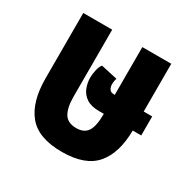

<svg xmlns="http://www.w3.org/2000/svg" viewBox="-130 -679 824 822"><g transform="rotate(30 282.0 -267.5)"><path d="M273 13Q157 13 106.5 -48Q56 -109 56 -225V-548H199V-217Q199 -163 216 -134.5Q233 -106 276 -106Q315 -106 331.5 -132Q348 -158 348 -217V-218H325Q285 -218 262 -233.5Q239 -249 229.5 -273.5Q220 -298 220 -323Q220 -341 224.5 -361Q229 -381 238 -393L320 -375Q315 -362 315 -345Q315 -332 321.5 -322Q328 -312 342 -312H348V-548H491V-312H533V-218H491Q490 -106 439 -46.5Q388 13 273 13Z"/></g></svg>

Font: Noto Sans Thai ExtCond ExtBd
Style: Regular
Weight: 800
Width: 2
Designer: Monotype Design Team
Foundry: Monotype Imaging Inc.
Version: Version 2.002; ttfautohint (v1.8.4.7-5d5b)